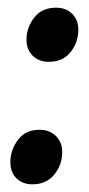

<svg xmlns="http://www.w3.org/2000/svg" viewBox="-20 -469 232 500"><path d="M107 -308Q82 -308 65.5 -323.5Q49 -339 49 -366Q49 -397 69 -423Q89 -449 126 -449Q152 -449 168 -433Q184 -417 184 -392Q184 -359 164 -333.5Q144 -308 107 -308ZM64 11Q39 11 23 -4.5Q7 -20 7 -47Q7 -78 26.5 -104.5Q46 -131 83 -131Q109 -131 125.5 -115Q142 -99 142 -73Q142 -40 121.5 -14.5Q101 11 64 11Z"/></svg>

Font: Faustina SemiBold
Style: Italic
Weight: 600
Italic angle: -8°
Designer: Alfonso Garcia
Foundry: http://www.omnibus-type.com
Version: Version 1.200